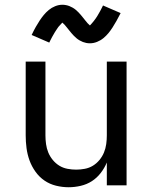

<svg xmlns="http://www.w3.org/2000/svg" viewBox="-20 -779 640 807"><path d="M268 8Q242 8 215.5 1.5Q189 -5 167 -20Q145 -35 129 -57.5Q113 -80 104 -105Q95 -130 91.5 -156.5Q88 -183 88 -210V-520H171V-210Q171 -192 173.5 -173.5Q176 -155 183 -138Q190 -121 202 -106.5Q214 -92 229.5 -82.5Q245 -73 263.5 -69.5Q282 -66 300 -66Q318 -66 336.5 -69.5Q355 -73 370.5 -82.5Q386 -92 398 -106.5Q410 -121 417 -138Q424 -155 426.5 -173.5Q429 -192 429 -210V-520H512V0H429V-96Q419 -72 403 -51.5Q387 -31 366 -17.5Q345 -4 319.5 2Q294 8 268 8ZM358 -597Q350 -597 342.5 -598.5Q335 -600 328.5 -602.5Q322 -605 315 -609Q308 -613 302.5 -617.5Q297 -622 291 -628Q285 -634 280.5 -639.5Q276 -645 271.5 -650.5Q267 -656 261.5 -663Q256 -670 251.5 -675Q247 -680 242 -684Q240 -682 236 -677.5Q232 -673 230 -671Q228 -669 225.5 -666Q223 -663 221 -659.5Q219 -656 216 -652Q213 -648 210.5 -643.5Q208 -639 205 -634Q202 -629 199 -623.5Q196 -618 193 -612Q190 -606 187 -600L113 -632Q122 -651 130.5 -666Q139 -681 147 -693Q155 -705 164 -716Q173 -727 185 -737Q197 -747 212 -753Q227 -759 242 -759Q250 -759 257.5 -757.5Q265 -756 271.5 -753.5Q278 -751 285 -747Q292 -743 297.5 -738.5Q303 -734 309 -728Q315 -722 319.5 -716.5Q324 -711 328.5 -705.5Q333 -700 338.5 -693Q344 -686 348.5 -681Q353 -676 358 -672Q360 -674 364 -678.5Q368 -683 370 -685.5Q372 -688 374.5 -691Q377 -694 379 -697Q381 -700 384 -704Q387 -708 389.5 -712.5Q392 -717 395 -722Q398 -727 401 -732.5Q404 -738 407 -744Q410 -750 413 -756L487 -724Q478 -706 469.5 -691Q461 -676 453 -663.5Q445 -651 436 -640Q427 -629 415 -619Q403 -609 388 -603Q373 -597 358 -597Z"/></svg>

Font: Zed Sans Extended
Style: Regular
Weight: 400
Width: 7
Designer: Belleve Invis
Foundry: Belleve Invis
Version: Version 1.0.0; ttfautohint (v1.8.4)